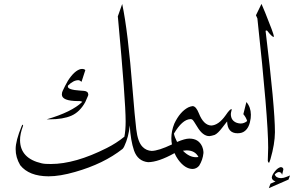

<svg xmlns="http://www.w3.org/2000/svg" viewBox="-20 -851 1503 982"><path d="M416 -328.6Q387.7 -277.8 345.2 -259.3Q302.7 -240.7 233.9 -240.7H218.8Q347.2 -277.8 400.9 -330.1Q396 -333.5 387.7 -334H378.9Q296.9 -334.5 296.4 -367.2Q296.4 -377.9 300.3 -385.7Q311.5 -410.6 327.6 -438.5Q361.3 -490.7 393.6 -498Q409.2 -500 416.5 -492.7Q399.4 -439 397 -432.6Q388.2 -440.4 380.9 -440.9Q355.5 -440.9 328.1 -413.6Q327.1 -412.6 327.1 -408.2Q327.1 -391.6 390.1 -387.7Q404.8 -386.7 409.7 -386.2Q431.2 -384.3 431.6 -367.2L430.7 -362.3ZM583.5 -758.3 582.5 -767.1 605 -830.6Q634.3 -693.8 658.7 -385.7Q668.9 -257.8 676.8 -190.9Q684.6 -123.5 710 -99.1Q728.5 -80.6 755.9 -79.1Q764.6 -76.2 765.1 -56.2Q765.6 -34.7 748 -24.4Q741.7 -20.5 737.3 -21.5Q684.6 -26.9 665.5 -81.1Q647.9 -132.8 643.6 -209.5Q638.2 -150.9 615.7 -103Q610.8 -92.8 606.9 -89.4Q510.3 -13.2 364.3 28.3Q286.6 50.8 228 50.8Q128.4 50.3 83.5 -5.9Q59.6 -46.4 60.1 -88.4Q59.6 -129.9 90.8 -206.1Q96.2 -217.3 97.7 -210.9Q97.7 -210.9 98.1 -208Q82 -166 82.5 -132.8Q84 -40.5 193.4 -15.6Q210.4 -11.7 240.2 -12.2Q364.3 -12.2 525.9 -93.8Q574.7 -118.2 616.2 -151.9Q622.6 -185.1 622.6 -230Q622.6 -335.4 583.5 -758.3Z M1165.5 -292Q1160.6 -272.9 1160.6 -268.1Q1160.6 -233.9 1191.4 -222.7Q1200.7 -219.7 1210.4 -219.2Q1228.5 -219.2 1244.1 -231.9Q1238.8 -250.5 1224.6 -267.1L1240.2 -329.1Q1262.7 -303.2 1263.2 -264.6Q1263.2 -252 1262.2 -246.1Q1255.9 -198.7 1231.9 -180.7Q1218.3 -169.4 1194.8 -169.4Q1143.6 -169.4 1141.6 -230Q1140.1 -229 1117.4 -199Q1094.7 -168.9 1078.1 -161.1Q1061.5 -155.8 1050.8 -154.8Q1017.1 -154.8 988.8 -202.6Q968.3 -236.8 963.9 -239Q959.5 -241.2 958 -241.7H953.1Q912.1 -239.7 869.6 -167.5Q873 -149.9 885.7 -125Q926.3 -142.1 947.3 -142.1H949.2Q996.1 -142.1 1014.2 -101.1Q1020 -87.4 1020.5 -74.2V-67.9Q1017.1 -33.2 998.5 -3.4Q985.4 12.2 965.8 13.2Q925.8 13.2 890.6 -35.6Q879.9 -50.8 872.6 -67.9Q790.5 -22 737.3 -21.5Q729 -22.9 729 -42Q729 -60.1 745.1 -74.2Q750.5 -78.1 755.4 -79.1Q790.5 -79.6 859.4 -112.3Q856.4 -128.4 856.4 -144Q856.4 -181.2 871.6 -218.8Q900.4 -279.8 942.9 -301.8Q955.1 -307.1 963.9 -308.1H967.3Q983.4 -305.7 997.1 -271.5Q1021 -210.9 1060.1 -209Q1098.1 -210.4 1134.3 -261.7Q1155.8 -293.5 1163.6 -292.5ZM995.1 -47.9Q978 -81.5 934.6 -82Q928.2 -82 915.5 -80.1Q947.8 -46.9 982.9 -46.9Q991.2 -46.9 995.1 -47.9Z M1463.4 46.4 1455.6 67.4 1355 111.3 1363.3 88.4Q1371.1 84.5 1389.2 77.1Q1371.1 70.8 1370.1 57.1Q1371.1 43.9 1386 25.4Q1400.9 6.8 1415.5 3.9H1418Q1429.2 5.9 1429.2 16.1L1422.9 43L1418.5 33.7Q1413.1 29.3 1407.2 28.8Q1397.5 28.8 1385.3 41Q1391.1 59.6 1417.5 60.1Q1430.7 59.6 1444.1 54Q1457.5 48.3 1463.4 46.4ZM1349.6 -28.8 1351.6 -95.2Q1351.6 -249.5 1296.4 -756.8L1289.1 -772.9L1317.4 -831.1Q1323.2 -817.9 1336.4 -786.1Q1379.9 -678.7 1380.9 -665V-664.1L1378.9 -662.1Q1370.1 -663.6 1346.2 -694.3L1340.3 -695.3L1338.4 -692.4Q1386.2 -300.8 1386.2 -174.8Q1385.7 -114.3 1363.3 -37.1Q1358.9 -22.5 1356.9 -19H1355Q1350.1 -21.5 1349.6 -28.8Z"/></svg>

Font: AMoshref-Thulth
Style: Regular
Weight: 400
Designer: Ali Moshref
Foundry: Ali Moshref
Version: Version 0.1